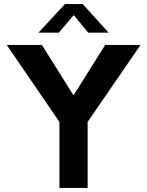

<svg xmlns="http://www.w3.org/2000/svg" viewBox="-20 -920 720 940"><path d="M668 -700H495L340 -453L185 -700H13L271 -323V0H409V-323ZM385 -900H298L168 -760H268L341 -846L412 -760H512Z"/></svg>

Font: Gully SemiBold
Style: Regular
Weight: 600
Designer: jaikishan Patel
Foundry: MagicType
Version: Version 1.000;Glyphs 3.2 (3242)